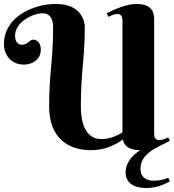

<svg xmlns="http://www.w3.org/2000/svg" viewBox="-20 -750 878 969"><path d="M687 8C644 37 614 72 614 121C614 172 655 199 718 199C772 199 816 178 837 165L829 147C815 153 790 162 756 162C714 162 689 141 689 103C689 19 781 -8 837 -39L829 -57C817 -51 801 -43 783 -43C766 -43 758 -55 758 -74V-649C758 -678 756 -730 667 -730C617 -730 552 -700 519 -683L527 -665C539 -671 555 -679 573 -679C590 -679 598 -667 598 -648V-82C564 -60 526 -48 490 -48C452 -48 388 -71 388 -213C388 -385 408 -456 408 -614C408 -635 396 -730 262 -730C145 -730 0 -663 0 -528C0 -470 38 -424 101 -424C142 -424 186 -448 186 -500C186 -537 163 -550 148 -550C128 -550 121 -524 89 -524C82 -524 56 -528 56 -570C56 -642 151 -683 193 -683C236 -683 248 -650 248 -614C248 -439 228 -385 228 -213C228 -57 320 8 439 8C506 8 559 -16 600 -46C605 -20 623 7 687 8Z"/></svg>

Font: Berkshire Swash
Style: Regular
Weight: 700
Designer: Astigmatic (AOETI)
Foundry: Astigmatic (AOETI)
Version: Version 1.000